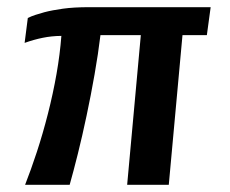

<svg xmlns="http://www.w3.org/2000/svg" viewBox="-20 -515 640 535"><path d="M49.9 0Q66 -40.9 82.7 -91.6Q99.3 -142.2 113.5 -197.9Q127.7 -253.5 137.5 -309Q147.2 -364.5 151 -415Q123.6 -414.7 99.2 -409.7Q74.8 -404.8 48.6 -395.5L57.5 -464.9Q67.5 -469.9 79 -473.6Q90.5 -477.2 103.5 -480.9Q125.1 -486.6 155.5 -490.8Q185.9 -495 227.9 -495H567L556.4 -417.1H488.5L450.3 0H334.3L372.4 -417.1H259.9Q253.7 -365.4 243.5 -307.6Q233.4 -249.8 221.3 -192.9Q209.3 -136 196.8 -85.9Q184.3 -35.9 174.1 0Z"/></svg>

Font: Alumni Sans SC Thin
Style: Italic
Weight: 100
Italic angle: -8°
Designer: Robert E. Leuschke
Foundry: Robert E. Leuschke
Version: Version 1.016